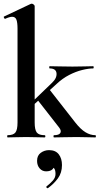

<svg xmlns="http://www.w3.org/2000/svg" viewBox="-20 -745 540 1041"><path d="M21 0Q19 0 19 -6Q19 -12 21 -12Q52 -12 63.5 -26.5Q75 -41 75 -81V-589Q75 -623 69 -638.5Q63 -654 46 -654Q32 -654 8 -643Q5 -642 2 -648Q-1 -654 1 -655L147 -724Q150 -725 152 -725Q157 -725 162.5 -720.5Q168 -716 168 -712V-81Q168 -41 179.5 -26.5Q191 -12 222 -12Q226 -12 226 -6Q226 0 222 0Q202 0 176.5 -1Q151 -2 122 -2Q93 -2 67 -1Q41 0 21 0ZM273 0Q270 0 270 -6Q270 -12 273 -12Q300 -12 307 -24Q314 -36 301 -53L180 -208L248 -260L388 -81Q417 -44 443.5 -28Q470 -12 497 -12Q500 -12 500 -6Q500 0 497 0Q477 0 451 -1Q425 -2 396 -2Q356 -2 326.5 -1Q297 0 273 0ZM132 -149 126 -165 261 -295Q289 -321 286.5 -347.5Q284 -374 249 -374Q247 -374 247 -380Q247 -386 249 -386Q275 -386 301.5 -385Q328 -384 373 -384Q414 -384 438.5 -385Q463 -386 485 -386Q488 -386 488 -380Q488 -374 485 -374Q460 -374 425.5 -365.5Q391 -357 355 -338.5Q319 -320 287 -290ZM240 275Q236 277 232.5 272.5Q229 268 233 265Q251 251 266 234.5Q281 218 281 198Q281 175 272 166Q263 157 249 156L276 137Q277 160 265.5 172Q254 184 230 184Q209 184 195 168Q181 152 181 127Q181 98 201 83.5Q221 69 246 69Q281 69 298.5 91.5Q316 114 316 150Q316 192 294 222Q272 252 240 275Z"/></svg>

Font: Cormorant Infant Light
Style: Bold
Weight: 700
Version: Version 4.001